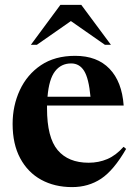

<svg xmlns="http://www.w3.org/2000/svg" viewBox="-20 -752 554 784"><path d="M287 -524Q376.5 -524 427.2 -471.2Q478 -418.5 485 -321H172Q172 -315.5 172 -309.5Q172 -190.5 215.5 -139Q259 -87.5 342 -87.5Q383 -87.5 418.2 -102.5Q453.5 -117.5 484.5 -152.5L495 -144Q444.5 -56.5 392.8 -22.2Q341 12 274.5 12Q203 12 148.2 -18Q93.5 -48 62.5 -105.8Q31.5 -163.5 31.5 -246Q31.5 -320.5 61 -384Q90.5 -447.5 147.2 -485.8Q204 -524 287 -524ZM270.5 -493Q229.5 -493 204.8 -461Q180 -429 174 -357H349.5Q342.5 -432 323.5 -462.5Q304.5 -493 270.5 -493ZM106 -569 226.5 -732H312L433 -569H408.5L269.5 -666L130.5 -569Z"/></svg>

Font: Newsreader Display SemiBold
Style: Regular
Weight: 600
Designer: Hugues Gentile
Foundry: Production Type
Version: Version 1.001